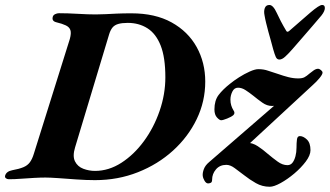

<svg xmlns="http://www.w3.org/2000/svg" viewBox="-71 -707 1308 761"><path d="M305.5 7Q271.1 7 232 4.2Q193 1.4 159.8 -1Q126.6 -3.3 109.2 -3.3Q89.6 -3.3 64.4 -1.9Q39.3 -0.5 13 1.4Q-13.2 3.4 -35.8 3.4Q-42.8 3.4 -47.6 -0.4Q-52.4 -4.1 -50.7 -10.9Q-45.8 -27.7 -22.9 -32.2Q5 -37.3 21.5 -44.2Q38 -51 47.4 -63.8Q56.8 -76.6 63.1 -97.4L205.8 -552.6Q212.1 -575.8 208 -587.7Q204 -599.6 190 -606.3Q176 -613.1 152.4 -618.7Q143.1 -620.9 139.4 -626.3Q135.8 -631.7 138.2 -640.4Q139.9 -647.2 147.6 -650.9Q155.4 -654.6 162.5 -654.6Q196.7 -654.6 237.5 -652.2Q278.3 -649.8 308.5 -649.8Q328.5 -649.8 348.3 -650.9Q368.2 -652 392.7 -653.1Q417.2 -654.2 450 -654.2Q544 -654.2 609.1 -618.2Q674.2 -582.2 708.4 -520.7Q742.5 -459.2 742.5 -383.6Q742.5 -305.1 708.7 -234.9Q674.8 -164.6 614.9 -110.2Q555.1 -55.8 475.7 -24.4Q396.4 7 305.5 7ZM305.6 -29.6Q360.1 -29.6 410.1 -61.8Q460.1 -94 499.4 -147.5Q538.7 -201 561.5 -267.1Q584.4 -333.2 584.4 -400.7Q584.4 -479.4 565.8 -526.5Q547.1 -573.6 513.4 -594.9Q479.7 -616.3 435.4 -616.3Q412.3 -616.3 397.6 -612Q382.9 -607.7 374.9 -597.9Q366.9 -588 361.8 -571.8L226.6 -123Q215.9 -88 226.3 -67.3Q236.7 -46.6 259.2 -38.1Q281.7 -29.6 305.6 -29.6ZM998.2 33.2Q968.3 33.2 943.2 18.8Q918.1 4.5 897.5 -11.9Q876.7 -27.5 859.3 -40.6Q841.9 -53.6 826.1 -53.6Q800.2 -53.6 785 -35.7Q769.7 -17.8 769.7 5.2Q769.7 15.2 764.2 17.6Q758.7 20 753.9 20Q746 20 739.7 9.5Q733.5 -0.9 732.5 -10.9Q731.5 -21.9 737 -36.8Q742.5 -51.7 758.1 -64.7L1052.7 -320L1088.8 -318.1Q1073.9 -304.1 1048.7 -295.6Q1023.5 -287 1007.2 -287Q987.3 -287 968.9 -300.1Q950.5 -313.1 932.7 -327.7Q917 -340.2 902.1 -349.8Q887.3 -359.4 872.3 -359.4Q857.6 -359.4 850 -344.1Q842.3 -328.8 842.3 -312.2Q842.3 -299.4 845.6 -289Q848.8 -278.6 854 -270.4Q862.4 -258.8 854 -250.8Q846.2 -243.8 829.2 -237.1Q812.2 -230.4 805.6 -230.4Q799 -230.4 788.9 -241.5Q778.9 -252.5 778.9 -273.4Q778.9 -308.6 795.5 -330.6Q812.2 -352.6 841.2 -375.4Q855.6 -387.2 876.5 -400.6Q897.4 -413.9 918.6 -423.4Q939.9 -432.9 952.6 -432.9Q974.5 -432.9 991.8 -426.6Q1009.1 -420.4 1031.7 -413.6Q1051.3 -406.6 1071.4 -401.4Q1091.5 -396.2 1111.1 -396.2Q1126.9 -396.2 1135.6 -400.8Q1144.3 -405.4 1156.9 -416.4Q1162.7 -421.4 1172.1 -427.9Q1181.5 -434.4 1189.4 -434.4Q1194.8 -434.4 1201.1 -429.3Q1207.4 -424.1 1207.4 -419.1Q1207.4 -412.1 1195.5 -397.6Q1183.6 -383.1 1169.6 -370.8L877.3 -100.4L851.6 -110.7Q865.2 -122.5 878.7 -132Q892.1 -141.5 905.7 -141.5Q929.5 -141.5 950.6 -127.6Q971.6 -113.8 990.6 -97Q1010.1 -80.5 1029.5 -66.5Q1048.8 -52.4 1068.3 -52.4Q1080.6 -52.4 1088.2 -62Q1095.7 -71.6 1100 -87.5Q1104.2 -103.5 1104.2 -121.4Q1104.2 -141 1106 -154.3Q1107.7 -167.6 1117.5 -167.6Q1131 -167.6 1145.3 -154.1Q1159.6 -140.6 1159.6 -111.7Q1159.6 -91.5 1140.9 -66.6Q1122.2 -41.8 1095.3 -19.1Q1068.3 3.6 1041.5 18.4Q1014.7 33.2 998.2 33.2ZM1036.4 -471Q1026.9 -471 1022.3 -480.9Q1017.7 -490.8 1011.8 -511.7Q1007.8 -528.3 1002.6 -545.9Q997.4 -563.5 992.7 -581.2Q987.9 -598.8 983.9 -615.4Q979.8 -632 977.4 -646.7Q974.1 -662.5 978.5 -674.9Q983 -687.3 996.8 -687.3Q1011.6 -687.3 1026.1 -655.6Q1032.1 -642.2 1041.8 -623.5Q1051.5 -604.8 1063.8 -584.3Q1067.6 -577.9 1075.2 -584.3Q1098.2 -604.8 1121.1 -624.2Q1143.9 -643.7 1158.4 -656.6Q1175.7 -671.4 1187.6 -679.4Q1199.5 -687.3 1206 -687.3Q1216.6 -687.3 1216.6 -675.1Q1216.6 -669.4 1213.4 -662.1Q1210.2 -654.7 1203.1 -645.6Q1186.1 -625.4 1166.3 -602.5Q1146.6 -579.7 1126.6 -556.6Q1106.6 -533.6 1088 -512.2Q1071.8 -493.7 1059.3 -482.4Q1046.9 -471 1036.4 -471Z"/></svg>

Font: EB Garamond
Style: Italic
Weight: 400
Italic angle: -17.2°
Designer: Georg Duffner and Octavio Pardo
Foundry: Georg Duffner
Version: Version 1.001